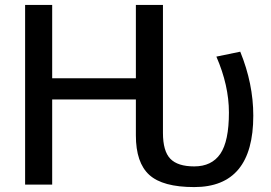

<svg xmlns="http://www.w3.org/2000/svg" viewBox="-20 -750 1101 780"><path d="M532 -200V-346H192V0H82V-730H192V-432H532V-730H642V-210Q642 -136 672 -105Q702 -74 769 -74Q840 -74 875 -125Q910 -176 910 -293Q910 -403 859 -520L956 -540Q1009 -410 1009 -280Q1009 10 769 10Q641 10 586.5 -39.5Q532 -89 532 -200Z"/></svg>

Font: M PLUS 1p Medium
Style: Regular
Weight: 500
Version: Version 1.062